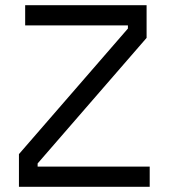

<svg xmlns="http://www.w3.org/2000/svg" viewBox="-20 -720 652 740"><path d="M77 -700H545V-574L125 -90V-78H557V0H53V-126L473 -610V-622H77Z"/></svg>

Font: Space Mono
Style: Regular
Weight: 400
Monospace: yes
Designer: Colophon Foundry / Benjamin Critton
Foundry: Colophon Foundry
Version: Version 1.000;PS 1.003;hotconv 1.0.81;makeotf.lib2.5.63406